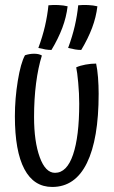

<svg xmlns="http://www.w3.org/2000/svg" viewBox="-20 -731 450 761"><path d="M187 10Q114 10 76.5 -61Q39 -132 39 -270Q39 -340 50.5 -410.5Q62 -481 79 -512Q88 -515 97 -516.5Q106 -518 115 -518Q124 -518 131.5 -516.5Q139 -515 146 -511Q131 -463 123 -401Q115 -339 115 -267Q115 -170 137.5 -108Q160 -46 198 -46Q245 -46 269.5 -118Q294 -190 294 -320Q294 -360 290 -403.5Q286 -447 282 -464Q297 -471 319 -475Q341 -479 361 -479Q366 -456 368.5 -424Q371 -392 371 -359Q371 -180 324.5 -85Q278 10 187 10ZM248 -706Q243 -663 227 -620.5Q211 -578 184 -533Q172 -533 160 -535Q148 -537 132 -541Q149 -587 158.5 -628.5Q168 -670 172 -710Q190 -712 211 -711Q232 -710 248 -706ZM366 -706Q361 -663 345 -620.5Q329 -578 302 -533Q290 -533 278 -535Q266 -537 250 -541Q267 -587 276.5 -628.5Q286 -670 290 -710Q308 -712 329 -711Q350 -710 366 -706Z"/></svg>

Font: Atma
Style: Regular
Weight: 400
Designer: Gregori Vincens, Jeremie Hornus, Riccardo Olocco, Yoann Minet.
Foundry: black foundry
Version: Version 1.102;PS 1.100;hotconv 1.0.86;makeotf.lib2.5.63406